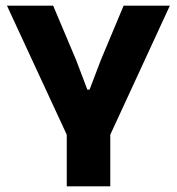

<svg xmlns="http://www.w3.org/2000/svg" viewBox="-20 -659 626 679"><path d="M223.2 -167.2 4.6 -639H168L249.2 -446.6L288.9 -342.1H296.8L336.6 -446.6L417.2 -639H580.7L362.9 -167.2ZM216.1 0V-307.6H370V0Z"/></svg>

Font: Anek Bangla Medium
Style: Regular
Weight: 500
Designer: Sulekha Rajkumar (Bangla), Yesha Goshar (Latin)
Foundry: Ek Type
Version: Version 1.003